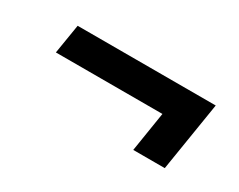

<svg xmlns="http://www.w3.org/2000/svg" viewBox="-45 -588 689 554"><g transform="rotate(30 300.0 -311.0)"><path d="M412 -196 433 -328H78L94 -426H554L517 -196Z"/></g></svg>

Font: NKDuy Mono SemiBold
Style: Italic
Weight: 600
Italic angle: -9°
Monospace: yes
Designer: NKDuy
Foundry: NKDuy
Version: Version 2.251; ttfautohint (v1.8.4.7-5d5b)